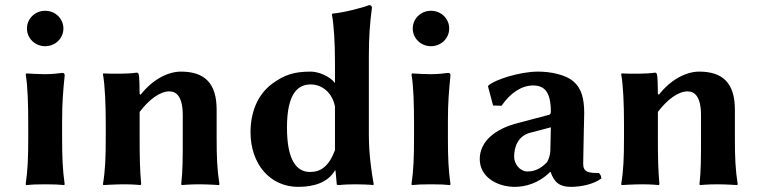

<svg xmlns="http://www.w3.org/2000/svg" viewBox="-20 -718 2971 748"><path d="M90 -235V-180C90 -105 88 -54 80 0L82 3C103 1 121 0 156 0C190 0 211 1 230 3L232 0C224 -57 222 -104 222 -180V-246C222 -321 226 -364 232 -424C232 -431 229 -434 223 -434C209 -432 182 -429 154 -429C128 -429 101 -431 83 -432L80 -428C88 -385 90 -310 90 -235ZM85 -607C85 -569 116 -538 156 -538C196 -538 227 -569 227 -607C227 -645 196 -676 156 -676C116 -676 85 -645 85 -607Z M824 -180V-291C824 -396 775 -439 685 -439C634 -439 574 -408 528 -349L524 -352C524 -375 523 -417 521 -425C520 -432 518 -435 512 -435C483 -430 418 -430 383 -432L381 -429C389 -386 392 -310 392 -235V-180C392 -105 390 -54 381 0L383 3C383 3 430 0 465 0C499 0 527 3 527 3L530 0C525 -57 524 -104 524 -180V-282C562 -332 604 -362 640 -362C667 -362 692 -342 692 -269V-180C692 -105 692 -53 686 0L688 3C688 3 720 0 755 0C789 0 833 3 833 3L835 0C826 -57 824 -104 824 -180Z M1285 -54H1287L1292 0C1292 2 1295 3 1301 3C1314 1 1350 0 1365 0C1377 0 1421 1 1434 3L1436 0C1428 -43 1417 -117 1417 -192V-500C1417 -574 1421 -627 1429 -688C1429 -695 1424 -698 1418 -698C1393 -688 1316 -668 1275 -665L1273 -662C1281 -619 1285 -550 1285 -474V-394C1266 -421 1220 -439 1191 -439C1124 -439 1088 -426 1042 -393C980 -348 956 -275 956 -203C956 -80 1031 10 1142 10C1205 10 1258 -8 1285 -54ZM1285 -133C1261 -69 1229 -48 1188 -48C1134 -48 1098 -96 1098 -221C1098 -356 1142 -389 1190 -389C1237 -389 1275 -355 1285 -303Z M1593 -235V-180C1593 -105 1591 -54 1583 0L1585 3C1606 1 1624 0 1659 0C1693 0 1714 1 1733 3L1735 0C1727 -57 1725 -104 1725 -180V-246C1725 -321 1729 -364 1735 -424C1735 -431 1732 -434 1726 -434C1712 -432 1685 -429 1657 -429C1631 -429 1604 -431 1586 -432L1583 -428C1591 -385 1593 -310 1593 -235ZM1588 -607C1588 -569 1619 -538 1659 -538C1699 -538 1730 -569 1730 -607C1730 -645 1699 -676 1659 -676C1619 -676 1588 -645 1588 -607Z M2252 -80C2252 -109 2256 -266 2256 -277C2256 -337 2244 -374 2216 -399C2184 -428 2124 -439 2076 -439C2004 -439 1908 -407 1884 -386L1881 -382L1901 -307L1934 -306C1968 -356 2012 -385 2057 -385C2101 -385 2126 -360 2126 -283C2126 -276 2123 -272 2120 -271L2003 -240C1907 -217 1849 -166 1849 -98C1849 -29 1916 10 1986 10C2025 10 2078 -3 2123 -48H2125C2139 -7 2161 10 2204 10C2243 10 2293 0 2323 -23C2322 -32 2319 -39 2313 -44C2273 -44 2252 -47 2252 -80ZM2126 -222 2124 -129C2124 -116 2116 -91 2109 -84C2086 -61 2063 -50 2035 -50C2005 -50 1983 -80 1983 -107C1983 -143 1996 -188 2046 -201Z M2843 -180V-291C2843 -396 2794 -439 2704 -439C2653 -439 2593 -408 2547 -349L2543 -352C2543 -375 2542 -417 2540 -425C2539 -432 2537 -435 2531 -435C2502 -430 2437 -430 2402 -432L2400 -429C2408 -386 2411 -310 2411 -235V-180C2411 -105 2409 -54 2400 0L2402 3C2402 3 2449 0 2484 0C2518 0 2546 3 2546 3L2549 0C2544 -57 2543 -104 2543 -180V-282C2581 -332 2623 -362 2659 -362C2686 -362 2711 -342 2711 -269V-180C2711 -105 2711 -53 2705 0L2707 3C2707 3 2739 0 2774 0C2808 0 2852 3 2852 3L2854 0C2845 -57 2843 -104 2843 -180Z"/></svg>

Font: Libertinus Sans
Style: Bold
Weight: 700
Designer: Philipp H. Poll, Khaled Hosny
Foundry: Caleb Maclennan
Version: Version 7.050;RELEASE